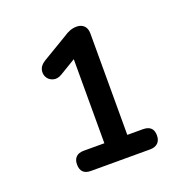

<svg xmlns="http://www.w3.org/2000/svg" viewBox="-87 -786 554 582"><g transform="rotate(-20 190.0 -495.0)"><path d="M111 -282Q78 -282 78 -315Q78 -330 86.5 -338.5Q95 -347 111 -347H178V-638H211L128 -588Q112 -578 98.5 -582Q85 -586 79 -597Q73 -608 76 -621Q79 -634 95 -644L177 -693Q187 -700 197.5 -704Q208 -708 219 -708Q230 -708 237.5 -703.5Q245 -699 248.5 -691.5Q252 -684 252 -673V-347H302Q336 -347 336 -315Q336 -299 327 -290.5Q318 -282 302 -282Z"/></g></svg>

Font: Nunito Medium
Style: Regular
Weight: 500
Designer: Vernon Adams
Foundry: Vernon Adams
Version: Version 3.601